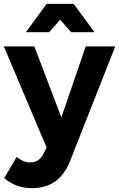

<svg xmlns="http://www.w3.org/2000/svg" viewBox="-30 -780 621 1001"><path d="M138 201Q95 201 60 188.5Q25 176 -8 149L57 38Q92 67 127 67Q176 67 198 19L213 -11L-10 -538H149L290 -168L417 -538H571L335 60Q279 201 138 201ZM463 -612H341L284 -677L226 -612H105L213 -760H354Z"/></svg>

Font: Montserrat arm2 SemiBold
Style: Regular
Weight: 600
Designer: Julieta Ulanovsky
Foundry: Julieta Ulanovsky
Version: Version 6.000